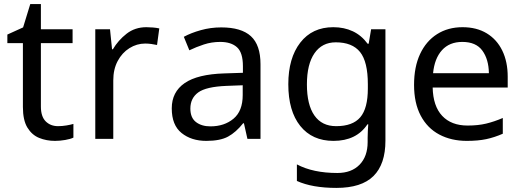

<svg xmlns="http://www.w3.org/2000/svg" viewBox="-20 -679 2554 939"><path d="M264 -62Q284 -62 305 -65.5Q326 -69 339 -73V-6Q325 1 299 5.5Q273 10 249 10Q207 10 171.5 -4.5Q136 -19 114 -55Q92 -91 92 -156V-468H16V-510L93 -545L128 -659H180V-536H335V-468H180V-158Q180 -109 203.5 -85.5Q227 -62 264 -62Z M696 -546Q711 -546 728.5 -544.5Q746 -543 759 -540L748 -459Q735 -462 719.5 -464Q704 -466 690 -466Q649 -466 613 -443.5Q577 -421 555.5 -380.5Q534 -340 534 -286V0H446V-536H518L528 -438H532Q558 -482 599 -514Q640 -546 696 -546Z M1062 -545Q1160 -545 1207 -502Q1254 -459 1254 -365V0H1190L1173 -76H1169Q1134 -32 1095.5 -11Q1057 10 989 10Q916 10 868 -28.5Q820 -67 820 -149Q820 -229 883 -272.5Q946 -316 1077 -320L1168 -323V-355Q1168 -422 1139 -448Q1110 -474 1057 -474Q1015 -474 977 -461.5Q939 -449 906 -433L879 -499Q914 -518 962 -531.5Q1010 -545 1062 -545ZM1088 -259Q988 -255 949.5 -227Q911 -199 911 -148Q911 -103 938.5 -82Q966 -61 1009 -61Q1077 -61 1122 -98.5Q1167 -136 1167 -214V-262Z M1610 -546Q1663 -546 1705.5 -526Q1748 -506 1778 -465H1783L1795 -536H1865V9Q1865 124 1806.5 182Q1748 240 1625 240Q1507 240 1432 206V125Q1511 167 1630 167Q1699 167 1738.5 126.5Q1778 86 1778 16V-5Q1778 -17 1779 -39.5Q1780 -62 1781 -71H1777Q1723 10 1611 10Q1507 10 1448.5 -63Q1390 -136 1390 -267Q1390 -395 1448.5 -470.5Q1507 -546 1610 -546ZM1622 -472Q1555 -472 1518 -418.5Q1481 -365 1481 -266Q1481 -167 1517.5 -114.5Q1554 -62 1624 -62Q1705 -62 1742 -105.5Q1779 -149 1779 -246V-267Q1779 -377 1741 -424.5Q1703 -472 1622 -472Z M2242 -546Q2311 -546 2360.5 -516Q2410 -486 2436.5 -431.5Q2463 -377 2463 -304V-251H2096Q2098 -160 2142.5 -112.5Q2187 -65 2267 -65Q2318 -65 2357.5 -74.5Q2397 -84 2439 -102V-25Q2398 -7 2358 1.5Q2318 10 2263 10Q2187 10 2128.5 -21Q2070 -52 2037.5 -113.5Q2005 -175 2005 -264Q2005 -352 2034.5 -415Q2064 -478 2117.5 -512Q2171 -546 2242 -546ZM2241 -474Q2178 -474 2141.5 -433.5Q2105 -393 2098 -321H2371Q2370 -389 2339 -431.5Q2308 -474 2241 -474Z"/></svg>

Font: Noto Sans Ethiopic
Style: Regular
Weight: 400
Designer: Monotype Design Team
Foundry: Monotype Imaging Inc.
Version: Version 2.102; ttfautohint (v1.8.4.7-5d5b)